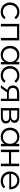

<svg xmlns="http://www.w3.org/2000/svg" viewBox="2440 -3010 575 5495"><g transform="rotate(90 2727.5 -262.5)"><path d="M321 5C410 5 485 -31 528 -99L474 -135C438 -83 382 -58 321 -58C207 -58 122 -139 122 -263C122 -387 207 -468 321 -468C382 -468 438 -443 474 -390L528 -426C485 -495 410 -530 321 -530C165 -530 50 -420 50 -263C50 -107 165 5 321 5Z M735 0V-463H1065V0H1136V-526H664V0Z M1553 5C1600 5 1641 -6 1678 -27C1710 -45 1736 -70 1756 -103V0H1824V-526H1753V-426C1733 -457 1707 -482 1676 -499C1640 -520 1599 -530 1553 -530C1403 -530 1291 -423 1291 -263C1291 -105 1403 5 1553 5ZM1559 -58C1448 -58 1363 -140 1363 -263C1363 -387 1448 -468 1559 -468C1670 -468 1754 -387 1754 -263C1754 -140 1670 -58 1559 -58Z M2141 5C2230 5 2305 -31 2348 -99L2294 -135C2258 -83 2202 -58 2141 -58C2027 -58 1942 -139 1942 -263C1942 -387 2027 -468 2141 -468C2202 -468 2258 -443 2294 -390L2348 -426C2305 -495 2230 -530 2141 -530C1985 -530 1870 -420 1870 -263C1870 -107 1985 5 2141 5Z M2870 0V-526H2649C2513 -526 2425 -466 2425 -346C2425 -290 2444 -247 2482 -218C2501 -203 2525 -191 2553 -184L2421 0H2498L2621 -175C2627 -174 2633 -174 2640 -174H2805V0ZM2646 -227C2547 -227 2497 -266 2497 -344C2497 -428 2554 -463 2651 -463H2805V-227Z M3311 0C3450 0 3514 -52 3514 -143C3514 -188 3499 -221 3470 -244C3454 -257 3433 -266 3406 -272C3421 -277 3435 -284 3447 -292C3480 -315 3496 -348 3496 -391C3496 -479 3423 -526 3304 -526H3072V0ZM3141 -470H3299C3380 -470 3425 -441 3425 -382C3425 -323 3380 -292 3299 -292H3141ZM3141 -239H3315C3404 -239 3444 -211 3444 -147C3444 -83 3397 -56 3308 -56H3141Z M3895 5C3942 5 3983 -6 4020 -27C4052 -45 4078 -70 4098 -103V0H4166V-526H4095V-426C4075 -457 4049 -482 4018 -499C3982 -520 3941 -530 3895 -530C3745 -530 3633 -423 3633 -263C3633 -105 3745 5 3895 5ZM3901 -58C3790 -58 3705 -140 3705 -263C3705 -387 3790 -468 3901 -468C4012 -468 4096 -387 4096 -263C4096 -140 4012 -58 3901 -58Z M4334 0V-232H4665V0H4736V-525H4665V-293H4334V-525H4263V0Z M5163 5C5247 5 5319 -25 5366 -81L5326 -127C5286 -80 5230 -58 5165 -58C5084 -58 5018 -94 4983 -155C4968 -180 4960 -209 4957 -241H5398C5398 -249 5399 -258 5399 -263C5399 -422 5292 -530 5144 -530C4997 -530 4887 -419 4887 -263C4887 -107 5000 5 5163 5ZM4957 -294C4960 -323 4967 -350 4980 -374C5012 -434 5072 -469 5144 -469C5217 -469 5275 -434 5308 -374C5321 -350 5329 -323 5331 -294Z"/></g></svg>

Font: Montserrat Z
Style: Regular
Weight: 400
Designer: Julieta Ulanovsky
Foundry: Julieta Ulanovsky
Version: Version 8.000